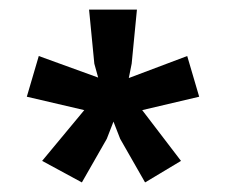

<svg xmlns="http://www.w3.org/2000/svg" viewBox="-20 -748 474 401"><path d="M151 -367 68 -412 156 -518 36 -546 61 -631 185 -586 177 -615 166 -728H266L255 -615L249 -585L371 -631L396 -546L277 -518L358 -412L283 -367L231 -458L217 -494L203 -458Z"/></svg>

Font: AR One Sans SemiBold
Style: Regular
Weight: 600
Designer: Niteesh Yadav
Foundry: Niteesh Yadav
Version: Version 1.001;gftools[0.9.33]